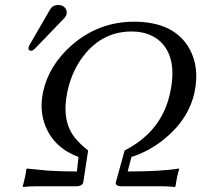

<svg xmlns="http://www.w3.org/2000/svg" viewBox="-20 -745 805 768"><path d="M211.9 -725.1Q236.3 -725.1 245.1 -705.6Q248 -697.8 246.6 -689.9Q243.7 -679.2 236.8 -671.9L119.1 -549.8Q111.3 -542.5 105 -542Q94.2 -542 93.8 -551.8Q93.8 -553.7 94.2 -555.2Q95.2 -559.6 98.1 -564.9L180.7 -708Q190.9 -724.6 211.9 -725.1ZM132.8 0Q96.7 0 72.3 2.9L70.8 0Q83 -43 85 -66.9L87.9 -70.8Q87.9 -70.8 171.4 -62.5Q225.6 -59.1 287.6 -59.1L293.9 -117.2Q197.8 -152.8 162.1 -239.7Q136.7 -303.2 152.3 -377Q174.8 -482.9 266.6 -564Q374 -657.7 515.1 -658.2Q675.3 -658.2 736.3 -552.7Q779.3 -478 758.3 -377Q734.4 -264.6 629.4 -182.6Q571.3 -137.7 505.9 -117.2L490.7 -59.1Q624.5 -59.1 695.3 -70.8L696.3 -66.9Q688.5 -43.5 682.1 0L679.2 2.9Q655.3 0 620.1 0H461.9Q441.9 -1.5 442.9 -14.2L478.5 -143.1Q611.8 -211.4 651.9 -340.8Q657.2 -358.4 661.1 -377Q689.9 -513.2 621.6 -578.6Q578.1 -618.7 506.8 -619.1Q381.3 -619.1 303.7 -507.3Q264.6 -450.2 249.5 -377.9Q225.6 -265.6 277.3 -196.8Q298.3 -169.9 332.5 -143.1L313 -15.1Q308.6 -1 288.1 0Z"/></svg>

Font: Linux Biolinum Capitals O
Style: Italic Samll Caps
Weight: 400
Italic angle: -12°
Designer: Philipp H. Poll
Foundry: Philipp H. Poll
Version: Version 0.6.2